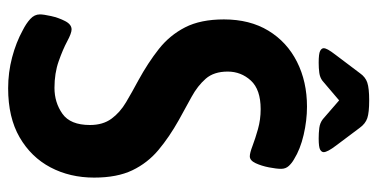

<svg xmlns="http://www.w3.org/2000/svg" viewBox="-242 -656 905 460"><g transform="rotate(90 210.0 -425.5)"><path d="M191 7Q153 7 117 -2.5Q81 -12 52 -28Q36 -36 25 -46Q14 -56 14 -69Q14 -78 18 -96Q22 -114 30 -129.5Q38 -145 50 -145Q59 -145 78.5 -134.5Q98 -124 126.5 -114Q155 -104 190 -104Q225 -104 252 -123Q279 -142 279 -189Q279 -220 264 -240.5Q249 -261 224.5 -275.5Q200 -290 172 -305Q130 -328 97 -354Q64 -380 45 -417Q26 -454 26 -510Q26 -572 53 -616.5Q80 -661 127.5 -685Q175 -709 235 -709Q268 -709 302.5 -701Q337 -693 361 -678Q370 -673 377 -665.5Q384 -658 384 -647Q384 -636 380.5 -618Q377 -600 370.5 -586Q364 -572 354 -572Q346 -572 329 -578.5Q312 -585 289 -591.5Q266 -598 241 -598Q194 -598 172.5 -574.5Q151 -551 151 -519Q151 -486 168 -466.5Q185 -447 211.5 -432.5Q238 -418 267 -402Q308 -379 339 -353Q370 -327 387.5 -290.5Q405 -254 405 -199Q405 -141 380.5 -94.5Q356 -48 308.5 -20.5Q261 7 191 7ZM130 -737Q108 -737 101.5 -740.5Q95 -744 95 -749Q95 -753 98.5 -759.5Q102 -766 112 -779L155 -836Q164 -849 177.5 -853.5Q191 -858 220 -858Q249 -858 262.5 -853.5Q276 -849 286 -835L328 -779Q344 -758 344 -749Q344 -744 338 -740.5Q332 -737 311 -737Q298 -737 286 -738.5Q274 -740 265 -747L220 -786L173 -746Q165 -740 154 -738.5Q143 -737 130 -737Z"/></g></svg>

Font: Asap Condensed SemiBold
Style: Regular
Weight: 600
Width: 3
Designer: Pablo Cosgaya
Foundry: Omnibus-Type
Version: Version 3.001; ttfautohint (v1.8.4.7-5d5b)